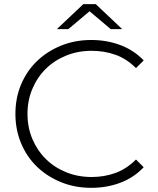

<svg xmlns="http://www.w3.org/2000/svg" viewBox="-20 -897 757 922"><path d="M418 5Q340 5 273.5 -22Q207 -49 158 -96Q109 -143 81.5 -208.5Q54 -274 54 -350Q54 -427 81.5 -492Q109 -557 158 -604Q207 -651 273.5 -678Q340 -705 418 -705Q493 -705 558 -680.5Q623 -656 670 -607L633 -570Q588 -615 534.5 -634Q481 -653 420 -653Q354 -653 297.5 -630Q241 -607 200 -566.5Q159 -526 135.5 -470.5Q112 -415 112 -350Q112 -285 135.5 -229.5Q159 -174 200 -133.5Q241 -93 297.5 -70Q354 -47 420 -47Q481 -47 534.5 -66.5Q588 -86 633 -131L670 -94Q623 -44 558 -19.5Q493 5 418 5ZM308 -757H253L380 -877H440L567 -757H512L410 -843Z"/></svg>

Font: Montserrat-Alt1 Light
Style: Regular
Weight: 300
Designer: Differentunic
Foundry: Differentunic
Version: Version 7.222